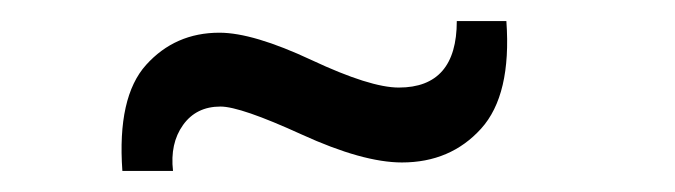

<svg xmlns="http://www.w3.org/2000/svg" viewBox="-20 -454 640 182"><path d="M96 -292Q91 -362 118.5 -392.5Q146 -423 188 -423Q220 -423 275.5 -397Q331 -371 358 -371Q413 -371 413 -434H460Q465 -364 436 -332Q407 -300 361 -300Q324 -300 266 -326.5Q208 -353 189 -353Q166 -353 153.5 -335.5Q141 -318 144 -292Z"/></svg>

Font: Mona Sans
Style: Regular
Weight: 400
Designer: Deni Anggara
Foundry: GitHub
Version: Version 2.000;Glyphs 3.2.3 (3260)